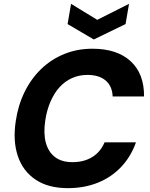

<svg xmlns="http://www.w3.org/2000/svg" viewBox="-20 -965 779 997"><path d="M332 12Q231 12 165 -32Q99 -76 72.5 -155Q46 -234 62 -337Q74 -419 108 -488Q142 -557 194 -607Q246 -657 313.5 -684.5Q381 -712 460 -712Q588 -712 658.5 -647Q729 -582 728 -464H565Q563 -517 529 -546.5Q495 -576 434 -576Q391 -576 354 -559.5Q317 -543 289 -512Q261 -481 242 -437Q223 -393 215 -339Q205 -272 218 -224Q231 -176 265.5 -149.5Q300 -123 356 -123Q416 -123 459 -149.5Q502 -176 523 -226H686Q660 -152 609.5 -98.5Q559 -45 488.5 -16.5Q418 12 332 12ZM650 -945 632 -840 467 -760 331 -840 349 -945 485 -862Z"/></svg>

Font: DM Sans 10pt Black
Style: Italic
Weight: 900
Italic angle: -10°
Version: Version 4.004;gftools[0.9.30]